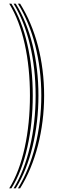

<svg xmlns="http://www.w3.org/2000/svg" viewBox="-20 -820 319 1040"><path d="M89 200H77.2Q107.5 151 131.1 93Q154.8 35 170.9 -29.5Q187 -94 195.4 -162.9Q203.8 -231.8 203.8 -302.2Q203.8 -373.8 195.4 -442Q187 -510.2 170.9 -573.6Q154.8 -637 131.1 -694.1Q107.5 -751.2 77.2 -800H89Q120.2 -750.2 144.5 -692.8Q168.8 -635.2 185.4 -571.9Q202 -508.5 210.5 -440.6Q219 -372.8 219 -302.2Q219 -232.8 210.5 -164.5Q202 -96.2 185.4 -31.6Q168.8 33 144.5 91.5Q120.2 150 89 200ZM65.2 200H53.8Q82.5 153.5 104.8 96.5Q127 39.5 142.2 -25.1Q157.5 -89.8 165.2 -159.8Q173 -229.8 173 -302.2Q173 -375.5 165.2 -444.9Q157.5 -514.2 142.2 -577.6Q127 -641 104.8 -697.1Q82.5 -753.2 53.8 -800H65.2Q95.2 -752 118.1 -695.6Q141 -639.2 156.6 -575.8Q172.2 -512.2 180.2 -443.5Q188.2 -374.8 188.2 -302.2Q188.2 -230.8 180.2 -161.2Q172.2 -91.8 156.6 -27.2Q141 37.2 118.1 94.8Q95.2 152.2 65.2 200ZM41.8 200H30Q57.8 155.5 78.8 99.8Q99.8 44 113.9 -20.6Q128 -85.2 135.1 -156.2Q142.2 -227.2 142.2 -302.2Q142.2 -377.8 135.1 -447.9Q128 -518 113.9 -581.5Q99.8 -645 78.8 -700Q57.8 -755 30 -800H41.8Q70.5 -754.2 92.1 -698.6Q113.8 -643 128.2 -579.6Q142.8 -516.2 150.1 -446.5Q157.5 -376.8 157.5 -302.2Q157.5 -228.5 150.1 -158Q142.8 -87.5 128.2 -22.9Q113.8 41.8 92.1 98.1Q70.5 154.5 41.8 200Z"/></svg>

Font: Big Shoulders Inline Display Thin Medium
Style: Regular
Weight: 500
Version: Version 2.002